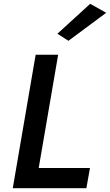

<svg xmlns="http://www.w3.org/2000/svg" viewBox="-20 -987 577 1007"><path d="M537 -920 339 -773 281 -810 453 -967ZM167 -700H285L183 -106H452L433 0H47Z"/></svg>

Font: Jost* Medium
Style: Italic
Weight: 500
Italic angle: -10°
Version: Version 3.7